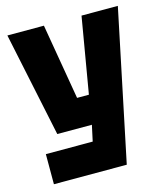

<svg xmlns="http://www.w3.org/2000/svg" viewBox="-106 -781 744 863"><g transform="rotate(-15 266.0 -350.0)"><path d="M38 0V-140H256L272 -214H111L9 -700H179L239 -348H294L354 -700H523L377 0Z"/></g></svg>

Font: Tektur SemiCondensed
Style: Bold
Weight: 700
Width: 4
Designer: Adam Jagosz
Foundry: Adam Jagosz
Version: Version 1.005;gftools[0.9.30]